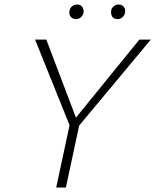

<svg xmlns="http://www.w3.org/2000/svg" viewBox="-20 -834 691 854"><path d="M321 -262 300 -289 600 -658H651ZM230 0 292 -289H335L273 0ZM295 -263 136 -658H186L326 -289ZM318 -749Q308 -749 301 -753.5Q294 -758 290.5 -766.5Q287 -775 289 -784Q290 -797 300 -805.5Q310 -814 322 -814Q333 -814 339.5 -809.5Q346 -805 349.5 -797Q353 -789 352 -779Q350 -767 340.5 -758Q331 -749 318 -749ZM503 -749Q493 -749 486 -753.5Q479 -758 476 -766.5Q473 -775 474 -784Q475 -797 485 -805.5Q495 -814 507 -814Q517 -814 524 -809.5Q531 -805 534.5 -797Q538 -789 536 -779Q535 -767 525.5 -758Q516 -749 503 -749Z"/></svg>

Font: Ysabeau ExtraLight
Style: Italic
Weight: 250
Italic angle: -12°
Version: Version 2.000;gftools[0.9.27.dev2+g8671c4b]